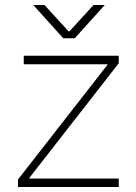

<svg xmlns="http://www.w3.org/2000/svg" viewBox="-20 -748 542 768"><path d="M52 -30 410 -489V-491H75V-525H455V-495L97 -36V-34H455V0H52ZM158 -728 254 -623H258L354 -728H399L279 -595H233L113 -728Z"/></svg>

Font: Be Vietnam Thin
Style: Regular
Weight: 100
Designer: Gabriel Lam
Foundry: TypeRant
Version: Version 4.000